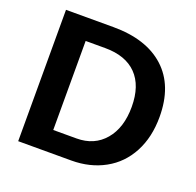

<svg xmlns="http://www.w3.org/2000/svg" viewBox="-122 -816 965 945"><g transform="rotate(20 361.0 -344.0)"><path d="M680.7 -349.4Q680.7 -243.4 638.6 -163.9Q596.4 -84.3 519.9 -42.2Q443.4 0 345.8 0H67.5V-688H315.7Q489.2 -688 584.9 -600.6Q680.7 -513.3 680.7 -349.4ZM534.9 -349.4Q534.9 -460.2 477.7 -518.7Q420.5 -577.1 313.3 -577.1H210.8V-110.8H332.5Q425.3 -110.8 480.1 -175.3Q534.9 -239.8 534.9 -349.4Z"/></g></svg>

Font: Ramabhadra
Style: Regular
Weight: 400
Designer: Purushoth Kumar Guthula
Foundry: Andhrapradesh Society for Knowledge Networks
Version: Version 1.0.5; ttfautohint (vUNKNOWN) -l 7 -r 28 -G 50 -x 13